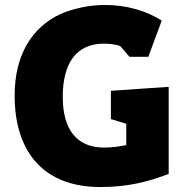

<svg xmlns="http://www.w3.org/2000/svg" viewBox="-20 -744 756 774"><path d="M384 10C496 10 576 -11 660 -43V-394L427 -378V-264L489 -245V-159C465 -154 429 -149 400 -149C290 -149 233 -221 233 -354C233 -490 288 -568 399 -568C421 -568 449 -565 465 -558L502 -515H578L632 -661C574 -698 495 -724 403 -724C338 -724 273 -709 223 -687C107 -633 39 -520 39 -359C39 -123 164 10 384 10Z"/></svg>

Font: Frost ExtraBold
Style: Regular
Weight: 800
Designer: Lee Frost
Foundry: Lee Frost for Ice Communication Norge AS
Version: Version 2.011;hotconv 1.0.107;makeotfexe 2.5.65593